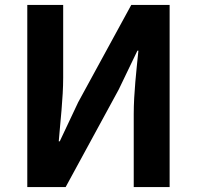

<svg xmlns="http://www.w3.org/2000/svg" viewBox="-20 -761 801 781"><path d="M91 0H247L463 -397L539 -555H543C535 -475 524 -382 524 -297V0H670V-741H514L298 -345L223 -186H219C225 -263 237 -361 237 -445V-741H91Z"/></svg>

Font: Noto Sans TC
Style: Bold
Weight: 700
Designer: Ryoko NISHIZUKA 西塚涼子 (kana, bopomofo & ideographs); Paul D. Hunt (Latin, Greek & Cyrillic); Sandoll Communications 산돌커뮤니
Foundry: Adobe
Version: Version 2.004;hotconv 1.0.118;makeotfexe 2.5.65603